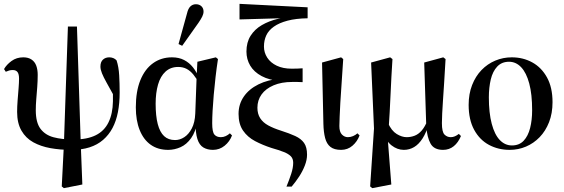

<svg xmlns="http://www.w3.org/2000/svg" viewBox="-20 -766 2930 998"><path d="M312 212 301 203 312 -12 333 -628H380L400 -12L408 193ZM348 13Q292 13 242 4Q192 -5 153 -26.5Q114 -48 91.5 -87Q69 -126 69 -184Q69 -211 71.5 -243.5Q74 -276 76.5 -306.5Q79 -337 79 -357Q79 -381 71 -391.5Q63 -402 46 -402Q36 -402 27.5 -399.5Q19 -397 10 -393L1 -407Q14 -430 40 -449Q66 -468 101 -468Q127 -468 144 -456.5Q161 -445 168.5 -424.5Q176 -404 176 -377Q176 -345 173.5 -312.5Q171 -280 168.5 -250Q166 -220 166 -193Q166 -129 190.5 -96.5Q215 -64 258.5 -52.5Q302 -41 358 -41ZM352 13 365 -41Q433 -41 477.5 -63Q522 -85 544 -130Q566 -175 567 -239Q567 -256 567 -274Q567 -292 567 -311H583L573 -266Q550 -308 534 -336.5Q518 -365 510 -385Q502 -405 502 -420Q502 -444 515 -456Q528 -468 548 -468Q559 -468 569 -464Q579 -460 586 -452Q597 -418 599.5 -375Q602 -332 602 -285Q602 -230 593 -183.5Q584 -137 565 -101Q546 -65 516 -39Q486 -13 445 0Q404 13 352 13Z M854 13Q801 13 763.5 -13.5Q726 -40 706 -90Q686 -140 686 -208Q686 -291 709.5 -349Q733 -407 775.5 -437.5Q818 -468 874 -468Q910 -468 937 -454Q964 -440 983 -416Q1002 -392 1014 -361H1026L1017 -330Q1001 -359 985 -378.5Q969 -398 950 -408Q931 -418 906 -418Q867 -418 840.5 -394Q814 -370 801.5 -326.5Q789 -283 789 -227Q789 -163 800 -121Q811 -79 833 -58.5Q855 -38 890 -38Q915 -38 938 -53Q961 -68 977 -98.5Q993 -129 995 -176L1002 -366L1006 -445L1102 -468L1113 -459Q1106 -414 1100.5 -366Q1095 -318 1091 -273Q1087 -228 1085 -190Q1083 -152 1083 -126Q1083 -80 1094.5 -66.5Q1106 -53 1128 -53Q1141 -53 1153 -58.5Q1165 -64 1175 -73L1186 -62Q1174 -30 1147.5 -8.5Q1121 13 1087 13Q1058 13 1037 0.5Q1016 -12 1006 -43.5Q996 -75 996 -132L1007 -137Q997 -81 973.5 -48Q950 -15 918.5 -1Q887 13 854 13ZM908 -537 952 -696Q958 -722 970 -733Q982 -744 998 -744Q1016 -744 1027 -733.5Q1038 -723 1038 -706Q1038 -694 1031.5 -680.5Q1025 -667 1012 -648L927 -528Z M1469 204Q1483 170 1493.5 138Q1504 106 1504 80Q1504 59 1492 46.5Q1480 34 1455 24Q1430 14 1391 3Q1345 -12 1306 -32.5Q1267 -53 1243.5 -87Q1220 -121 1220 -174Q1220 -224 1247 -263.5Q1274 -303 1323.5 -327.5Q1373 -352 1438 -357V-345Q1380 -349 1340 -370.5Q1300 -392 1280.5 -425Q1261 -458 1261 -498Q1261 -546 1282.5 -580Q1304 -614 1341 -635.5Q1378 -657 1424 -668Q1470 -679 1517 -682L1508 -669V-673L1225 -665V-746L1579 -728V-671Q1518 -670 1474.5 -658.5Q1431 -647 1403.5 -627.5Q1376 -608 1364 -582Q1352 -556 1352 -524Q1352 -493 1369 -466.5Q1386 -440 1418.5 -424.5Q1451 -409 1496 -409Q1512 -409 1525.5 -409.5Q1539 -410 1553 -411V-339Q1540 -340 1526 -340Q1512 -340 1499 -340Q1443 -340 1402 -322.5Q1361 -305 1339.5 -275Q1318 -245 1318 -206Q1318 -174 1332.5 -151.5Q1347 -129 1374.5 -114Q1402 -99 1440 -87Q1484 -73 1514.5 -59Q1545 -45 1560.5 -23Q1576 -1 1576 38Q1576 65 1564.5 94.5Q1553 124 1535 151.5Q1517 179 1496 204Z M1753 13Q1717 13 1697.5 -2.5Q1678 -18 1670 -48.5Q1662 -79 1661 -122L1654 -441L1753 -468L1764 -459Q1760 -387 1755.5 -330.5Q1751 -274 1749 -232Q1747 -190 1745.5 -160Q1744 -130 1744 -111Q1744 -80 1757.5 -66.5Q1771 -53 1788 -53Q1802 -53 1815 -58.5Q1828 -64 1838 -73L1849 -62Q1837 -30 1812 -8.5Q1787 13 1753 13Z M1904 203 1924 -98 1909 -441 2008 -468 2020 -459Q2017 -413 2014.5 -366.5Q2012 -320 2010 -274Q2008 -228 2005.5 -182.5Q2003 -137 2000 -94L1993 -76L2014 193L1915 212ZM2283 13Q2236 13 2218 -19.5Q2200 -52 2196 -108L2195 -130L2185 -441L2284 -468L2296 -459Q2292 -387 2288.5 -334Q2285 -281 2282.5 -243Q2280 -205 2278.5 -176.5Q2277 -148 2277 -126Q2277 -80 2290.5 -66.5Q2304 -53 2323 -53Q2334 -53 2344.5 -57.5Q2355 -62 2365 -70L2376 -59Q2362 -25 2338.5 -6Q2315 13 2283 13ZM2079 13Q2045 13 2015 -10.5Q1985 -34 1970 -82L1981 -101L1996 -128Q2015 -86 2042 -69.5Q2069 -53 2094 -53Q2115 -53 2135 -60.5Q2155 -68 2172 -87.5Q2189 -107 2203 -142L2216 -127L2210 -125Q2196 -77 2176.5 -46.5Q2157 -16 2132.5 -1.5Q2108 13 2079 13Z M2629 13Q2570 13 2521.5 -13Q2473 -39 2444.5 -91.5Q2416 -144 2416 -221Q2416 -278 2434 -324Q2452 -370 2483 -402Q2514 -434 2554.5 -451Q2595 -468 2640 -468Q2699 -468 2747 -441.5Q2795 -415 2823.5 -363Q2852 -311 2852 -235Q2852 -177 2834 -131Q2816 -85 2785 -53Q2754 -21 2714 -4Q2674 13 2629 13ZM2641 -10Q2679 -10 2702 -34.5Q2725 -59 2735.5 -100.5Q2746 -142 2746 -193Q2746 -276 2731 -332Q2716 -388 2689 -416.5Q2662 -445 2626 -445Q2588 -445 2564.5 -420Q2541 -395 2531 -353Q2521 -311 2521 -260Q2521 -179 2536 -122.5Q2551 -66 2578 -38Q2605 -10 2641 -10Z"/></svg>

Font: Source Serif 4 60pt SemiBold
Style: Regular
Weight: 600
Version: Version 4.004;hotconv 1.0.116;makeotfexe 2.5.65601